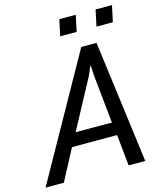

<svg xmlns="http://www.w3.org/2000/svg" viewBox="-178 -986 899 1078"><g transform="rotate(-15 271.0 -447.0)"><path d="M415.5 -181.2H153.3L57.6 0H-48.8L349.1 -710.9H438L530.8 0H434.1ZM194.8 -256.8H405.8L376.5 -541L374 -595.7H371.1L347.7 -541.5ZM556.6 -799.3H461.4L481.4 -893.6H576.7ZM346.2 -799.3H250.5L270.5 -893.6H366.2Z"/></g></svg>

Font: Ufes Sans
Style: Italic
Weight: 400
Designer: Ricardo Esteves & Filipe Motta
Foundry: ProDesignUfes - Ricardo Esteves, Filipe Motta
Version: Version 2.0